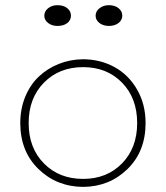

<svg xmlns="http://www.w3.org/2000/svg" viewBox="-20 -714 647 749"><path d="M204.1 -612.8Q182.6 -612.8 167.7 -624.3Q152.8 -635.7 152.8 -652.8Q152.8 -669.9 167.7 -681.9Q182.6 -693.8 204.1 -693.8Q228 -693.8 242.4 -682.1Q256.8 -670.4 256.8 -652.8Q256.8 -635.3 242.4 -624Q228 -612.8 204.1 -612.8ZM404.8 -612.8Q382.8 -612.8 367.9 -624.3Q353 -635.7 353 -652.8Q353 -669.9 368.2 -681.9Q383.3 -693.8 404.8 -693.8Q427.7 -693.8 442.4 -682.1Q457 -670.4 457 -652.8Q457 -635.7 442.4 -624.3Q427.7 -612.8 404.8 -612.8ZM304.2 15.1Q200.7 14.2 129.9 -54.7Q59.1 -123.5 59.1 -233.9Q59.1 -289.6 78.4 -336.4Q97.7 -383.3 131.1 -415Q164.6 -446.8 209.2 -464.6Q253.9 -482.4 304.2 -482.9Q371.6 -482.4 426.5 -452.4Q481.4 -422.4 514.6 -365Q547.9 -307.6 547.9 -233.9Q547.9 -123.5 477.5 -54.7Q407.2 14.2 304.2 15.1ZM304.2 -16.1Q397 -16.1 456.1 -76.7Q515.1 -137.2 515.1 -233.9Q515.1 -331.1 456.1 -391.6Q397 -452.1 304.2 -452.1Q210.9 -452.1 151.4 -391.6Q91.8 -331.1 91.8 -233.9Q91.8 -136.7 151.4 -76.4Q210.9 -16.1 304.2 -16.1Z"/></svg>

Font: BioRhyme ExtraLight
Style: Regular
Weight: 275
Designer: Aoife Mooney
Foundry: Aoife Mooney Type
Version: Version 1.500;PS 001.500;hotconv 1.0.88;makeotf.lib2.5.64775